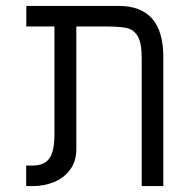

<svg xmlns="http://www.w3.org/2000/svg" viewBox="-20 -629 640 649"><path d="M335.5 -539.5H238V-125Q238 -84 217.2 -55.8Q196.5 -27.5 163 -13.8Q129.5 0 91 0H68.5V-69.5H91Q129 -69.5 146.5 -93Q164 -116.5 164 -174.5V-539.5H69V-609H381Q532 -609 532 -437V0H459V-434Q459 -484.5 445.2 -507Q431.5 -529.5 407.8 -534.5Q384 -539.5 335.5 -539.5Z"/></svg>

Font: JuliaMono Light
Style: Italic
Weight: 300
Italic angle: -9°
Monospace: yes
Designer: cormullion
Foundry: corm
Version: Version 0.054; ttfautohint (v1.8.4)